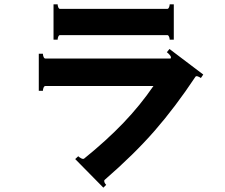

<svg xmlns="http://www.w3.org/2000/svg" viewBox="-20 -781 1040 886"><path d="M257 -619Q252 -619 249 -612Q246 -605 246 -598H227V-761H246Q246 -754 249 -747Q252 -740 257 -740H752Q757 -740 760 -747Q763 -754 763 -761H782V-598H763Q763 -605 760 -612Q757 -619 752 -619ZM762 -555 918 -437 907 -421Q900 -426 892.5 -428.5Q885 -431 882 -427Q789 -287 694 -178Q599 -69 463 49Q461 50 461 54Q461 63 470 72L457 85L327 -47L341 -60Q346 -55 354.5 -50.5Q363 -46 368 -49Q472 -133 549.5 -214Q627 -295 688 -384H189Q184 -384 181 -376.5Q178 -369 178 -362H159V-533H178Q178 -526 181 -518.5Q184 -511 189 -511H767L768 -513Q771 -518 764 -526.5Q757 -535 750 -540Z"/></svg>

Font: Aoboshi One
Style: Regular
Weight: 400
Designer: IKIMOJI
Foundry: Natsumi Matsuba
Version: Version 1.000; ttfautohint (v1.8.3)